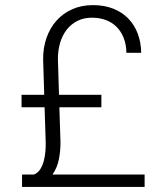

<svg xmlns="http://www.w3.org/2000/svg" viewBox="-20 -741 640 761"><path d="M215.3 -315.9 219.7 -179.2Q220.2 -144 213.4 -109.6Q206.5 -75.2 188 -49.3H553.2V0H67.4V-49.3H114.7Q129.9 -55.2 139.4 -70.1Q148.9 -85 153.8 -104Q158.7 -123 160.2 -143.1Q161.6 -163.1 161.1 -179.2L156.7 -315.9H65.4V-365.2H155.3L150.9 -507.3Q150.9 -552.7 164.6 -591.6Q178.2 -630.4 203.9 -659.2Q229.5 -688 266.1 -704.3Q302.7 -720.7 348.6 -720.7Q393.1 -720.7 428.5 -706.8Q463.9 -692.9 488.3 -667.7Q512.7 -642.6 525.9 -607.9Q539.1 -573.2 539.6 -531.7H481Q480.5 -564.5 470.2 -590.6Q460 -616.7 442.1 -634.5Q424.3 -652.3 399.4 -661.6Q374.5 -670.9 344.2 -670.9Q312 -670.9 286.9 -658.2Q261.7 -645.5 244.4 -623.3Q227.1 -601.1 218.3 -571.3Q209.5 -541.5 209.5 -507.3L213.9 -365.2H381.8V-315.9Z"/></svg>

Font: TypoPRO Roboto Mono
Style: Regular
Weight: 300
Designer: Google
Version: Version 2.000986; 2015; ttfautohint (v1.3)